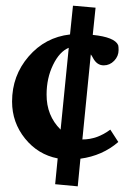

<svg xmlns="http://www.w3.org/2000/svg" viewBox="-20 -659 449 668"><path d="M250.5 -10.7 171.9 -18.1 180.7 -107.9Q112.3 -121.1 67.1 -177Q22 -232.9 22 -305.7Q22 -396 79.6 -462.6Q137.2 -529.3 223.6 -539.1L233.9 -639.2L312.5 -632.3L302.7 -537.6Q378.9 -529.8 391.1 -502Q392.6 -497.1 392.6 -484.9Q392.6 -463.4 377.2 -447.5Q361.8 -431.6 340.8 -431.6Q316.9 -431.6 303.2 -458Q299.8 -464.8 295.9 -469.7L266.6 -173.8H267.1Q317.9 -173.8 363.8 -208L391.6 -165Q336.4 -117.2 259.8 -106.9ZM142.1 -330.1Q141.6 -256.8 190.9 -208L219.2 -492.7Q187 -479.5 164.6 -433.3Q142.1 -387.2 142.1 -330.1Z"/></svg>

Font: Elstob 18pt
Style: Bold
Weight: 700
Designer: Peter S. Baker
Version: Version 1.015